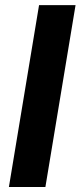

<svg xmlns="http://www.w3.org/2000/svg" viewBox="-20 -748 322 768"><path d="M282.2 -727.5 161.6 0H15.6L136.2 -727.5Z"/></svg>

Font: Inter 17pt
Style: Bold Italic
Weight: 700
Italic angle: -9.3988°
Version: Version 4.001;git-66647c0bb